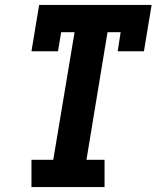

<svg xmlns="http://www.w3.org/2000/svg" viewBox="-20 -755 640 775"><path d="M107 0V-110H195L281 -625H227L214 -548H107L138 -735H592L561 -548H455L467 -625H414L329 -110H402V0Z"/></svg>

Font: Iosevka Slab XBdExObl
Style: Regular
Weight: 800
Width: 7
Italic angle: -9°
Monospace: yes
Designer: Belleve Invis
Foundry: Belleve Invis
Version: Version 11.1.0; ttfautohint (v1.8.3)